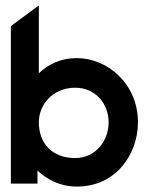

<svg xmlns="http://www.w3.org/2000/svg" viewBox="-20 -676 547 707"><path d="M118 0V-48C153 -15 201 11 263 11C408 11 488 -109 488 -226C488 -367 376 -462 263 -462C203 -462 157 -439 123 -406V-656L20 -580V0ZM257 -353C334 -353 380 -291 380 -226C380 -155 330 -94 257 -94C172 -94 123 -148 123 -226C123 -290 174 -353 257 -353Z"/></svg>

Font: Charger Pro
Style: Blk
Weight: 900
Designer: Jasper
Foundry: Cannot Into Space Fonts
Version: Version 1.09